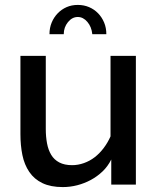

<svg xmlns="http://www.w3.org/2000/svg" viewBox="-20 -750 646 780"><path d="M432 0V-102Q418 -74 396.5 -53.5Q375 -33 349 -19Q323 -5 294 2.5Q265 10 235 10Q186 10 152.5 -6Q119 -22 99 -51.5Q79 -81 71 -120Q63 -159 63 -205V-523H166V-225Q166 -195 171 -168Q176 -141 188 -121Q200 -101 221 -90Q242 -79 273 -79Q297 -79 321 -87.5Q345 -96 365 -111.5Q385 -127 401.5 -149Q418 -171 429 -196V-523H532V0ZM296 -681Q273 -681 256 -660Q239 -639 239 -611H181Q181 -637 190 -658.5Q199 -680 214.5 -696Q230 -712 250.5 -721Q271 -730 296 -730Q321 -730 342 -721Q363 -712 378.5 -696Q394 -680 403 -658.5Q412 -637 412 -611H355Q352 -641 335 -661Q318 -681 296 -681Z"/></svg>

Font: Rising Sun Medium
Style: Regular
Weight: 500
Designer: Matt McInerney, Pablo Impallari, Rodrigo Fuenzalida (Raleway font), Stephen Hutchings (Greek), Cristiano Sobral (main ch
Foundry: The Rising Sun Project Authors
Version: Version 4.327; ttfautohint (v1.8.4.7-5d5b-dirty)